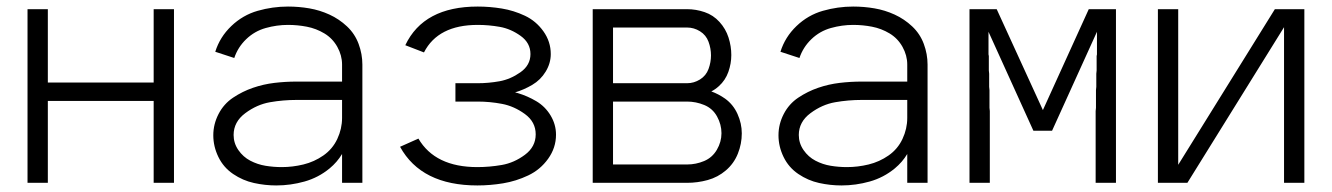

<svg xmlns="http://www.w3.org/2000/svg" viewBox="-20 -558 4065 586"><path d="M64 0V-530H126V-306H449V-530H511V0H449V-250H126V0Z M823 8Q789 8 755 0.5Q721 -7 691.5 -27Q662 -47 646.5 -79Q631 -111 631 -145Q631 -179 647 -210Q663 -241 691.5 -260Q720 -279 752 -290Q784 -301 817.5 -305Q851 -309 885 -309H1024V-361Q1024 -389 1009.5 -415Q995 -441 970 -456Q945 -471 916.5 -476.5Q888 -482 859 -482Q825 -482 791 -472.5Q757 -463 731.5 -438.5Q706 -414 695 -381L637 -400Q651 -445 686 -478.5Q721 -512 766.5 -525Q812 -538 859 -538Q892 -538 924 -532.5Q956 -527 985.5 -513.5Q1015 -500 1039 -477.5Q1063 -455 1074.5 -424Q1086 -393 1086 -361V0H1024V-88Q1009 -63 986 -44Q952 -16 909.5 -4Q867 8 823 8ZM840 -48Q873 -48 906 -56Q939 -64 967 -83.5Q995 -103 1009.5 -134Q1024 -165 1024 -198V-253H885Q844 -253 804 -246Q764 -239 728.5 -212.5Q693 -186 693 -146Q693 -121 707.5 -100Q722 -79 744 -67.5Q766 -56 790.5 -52Q815 -48 840 -48Z M1437 8Q1266 8 1201 -110L1257 -135Q1308 -48 1437 -48Q1474 -48 1511.5 -54.5Q1549 -61 1582 -85.5Q1615 -110 1615 -148Q1615 -186 1582 -210Q1549 -234 1512 -241Q1475 -248 1438 -248H1370V-304H1438Q1471 -304 1504.5 -310Q1538 -316 1568.5 -337.5Q1599 -359 1599 -393Q1599 -427 1569 -448.5Q1539 -470 1505.5 -476Q1472 -482 1438 -482Q1317 -482 1274 -398L1217 -420Q1273 -538 1438 -538Q1475 -538 1511.5 -532Q1548 -526 1582 -510Q1616 -494 1638.5 -462.5Q1661 -431 1661 -393Q1661 -365 1645.5 -339.5Q1630 -314 1604.5 -299Q1579 -284 1552 -276L1560 -274Q1590 -265 1617 -249Q1644 -233 1660.5 -205.5Q1677 -178 1677 -147Q1677 -107 1653 -73.5Q1629 -40 1592 -22.5Q1555 -5 1515.5 1.5Q1476 8 1437 8Z M1789 0V-530H2077Q2104 -530 2130.5 -521Q2157 -512 2176 -491Q2195 -470 2203.5 -443.5Q2212 -417 2212 -390Q2212 -364 2203 -338.5Q2194 -313 2174 -295Q2163 -285 2151 -279Q2173 -271 2193 -257Q2218 -239 2231 -210Q2244 -181 2244 -151Q2244 -119 2232 -89Q2220 -59 2195.5 -38Q2171 -17 2140 -8.5Q2109 0 2077 0ZM1851 -56H2077Q2104 -56 2129 -66.5Q2154 -77 2168 -101Q2182 -125 2182 -151.5Q2182 -178 2168.5 -202.5Q2155 -227 2129.5 -237.5Q2104 -248 2077 -248H1851ZM2077 -304Q2098 -304 2116.5 -315.5Q2135 -327 2142.5 -347.5Q2150 -368 2150 -389Q2150 -410 2142.5 -430.5Q2135 -451 2116.5 -462.5Q2098 -474 2077 -474H1851V-304Z M2548 8Q2514 8 2480 0.5Q2446 -7 2416.5 -27Q2387 -47 2371.5 -79Q2356 -111 2356 -145Q2356 -179 2372 -210Q2388 -241 2416.5 -260Q2445 -279 2477 -290Q2509 -301 2542.5 -305Q2576 -309 2610 -309H2749V-361Q2749 -389 2734.5 -415Q2720 -441 2695 -456Q2670 -471 2641.5 -476.5Q2613 -482 2584 -482Q2550 -482 2516 -472.5Q2482 -463 2456.5 -438.5Q2431 -414 2420 -381L2362 -400Q2376 -445 2411 -478.5Q2446 -512 2491.5 -525Q2537 -538 2584 -538Q2617 -538 2649 -532.5Q2681 -527 2710.5 -513.5Q2740 -500 2764 -477.5Q2788 -455 2799.5 -424Q2811 -393 2811 -361V0H2749V-88Q2734 -63 2711 -44Q2677 -16 2634.5 -4Q2592 8 2548 8ZM2565 -48Q2598 -48 2631 -56Q2664 -64 2692 -83.5Q2720 -103 2734.5 -134Q2749 -165 2749 -198V-253H2610Q2569 -253 2529 -246Q2489 -239 2453.5 -212.5Q2418 -186 2418 -146Q2418 -121 2432.5 -100Q2447 -79 2469 -67.5Q2491 -56 2515.5 -52Q2540 -48 2565 -48Z M2939 0V-530H2965H3022L3163 -222L3303 -530H3360H3386V0H3324V-106V-116V-121V-131V-155V-165V-185V-195V-205V-210V-219L3325 -229V-239V-244V-254V-259V-269V-274V-283L3326 -293V-308V-318V-323V-333L3327 -343V-353V-372V-387L3328 -392V-402V-417V-426V-436V-446V-461L3191 -159H3134L2997 -461V-436V-426V-417V-402V-392L2998 -387V-372V-353V-343L2999 -333V-323V-318V-308V-293L3000 -283V-274V-269V-259V-254V-244V-239V-229L3001 -219V-210V-205V-195V-185V-165V-155V-131V-121V-116V-106V0Z M3514 0V-530H3576V-55L3871 -530H3933H3961V0H3899V-475L3604 0H3542Z"/></svg>

Font: Jozsika Light
Style: Regular
Weight: 300
Monospace: yes
Designer: Belleve Invis
Foundry: Belleve Invis
Version: 2.1.0